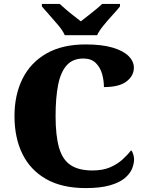

<svg xmlns="http://www.w3.org/2000/svg" viewBox="-20 -951 748 981"><path d="M418 10Q297 10 216 -36Q135 -82 94.5 -164.5Q54 -247 54 -358Q54 -466 95 -548.5Q136 -631 217 -677.5Q298 -724 417 -724Q500 -724 554.5 -708Q609 -692 636.5 -665Q664 -638 664 -605Q664 -564 626.5 -535Q589 -506 511 -506Q511 -540 501.5 -573.5Q492 -607 469 -629.5Q446 -652 406 -652Q352 -652 321 -617.5Q290 -583 277 -517.5Q264 -452 264 -358Q264 -257 282 -195.5Q300 -134 341.5 -107Q383 -80 452 -80Q506 -80 543.5 -96.5Q581 -113 607 -137Q633 -161 650 -183Q657 -176 661 -162Q665 -148 665 -137Q665 -114 654.5 -88.5Q644 -63 617 -40.5Q590 -18 541.5 -4Q493 10 418 10ZM311 -771Q301 -794 279 -820.5Q257 -847 233.5 -873Q210 -899 194 -918V-931H285Q296 -921 315.5 -904Q335 -887 356.5 -870.5Q378 -854 393 -842Q408 -854 429.5 -870.5Q451 -887 471.5 -904Q492 -921 502 -931H593V-918Q578 -899 554 -873Q530 -847 508.5 -820.5Q487 -794 476 -771Z"/></svg>

Font: Noto Rashi Hebrew Black
Style: Regular
Weight: 900
Version: Version 1.006